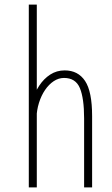

<svg xmlns="http://www.w3.org/2000/svg" viewBox="-20 -820 490 840"><path d="M348 0V-302Q348 -390 329.5 -434.5Q311 -479 260 -479Q236.5 -479 215.2 -465Q194 -451 177.2 -426.5Q160.5 -402 150.5 -370Q140.5 -338 139.5 -302H109Q109.5 -340 120.5 -377.2Q131.5 -414.5 151.5 -445Q171.5 -475.5 199.8 -493.8Q228 -512 263 -512Q321.5 -512 352.2 -465.8Q383 -419.5 383 -312V0ZM106 0V-800H141V0Z"/></svg>

Font: League Mono Thin Condensed
Style: Regular
Weight: 100
Width: 1
Designer: Tyler Finck
Foundry: The League of Moveable Type / Tyler Finck
Version: Version 2.300;RELEASE